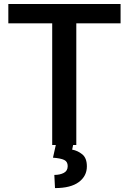

<svg xmlns="http://www.w3.org/2000/svg" viewBox="-20 -731 649 968"><path d="M587.9 -710.9V-613.3H364.7V0H243.2V-613.3H22V-710.9ZM262.2 -3.9H349.6L343.8 23.4Q371.6 28.3 394.8 47.1Q418 65.9 418 107.9Q418 156.7 377.2 187Q336.4 217.3 257.3 217.3L253.9 150.9Q282.2 150.9 301.8 140.6Q321.3 130.4 321.3 106.4Q321.3 84 303.7 75.4Q286.1 66.9 247.1 64Z"/></svg>

Font: Vazirmatn FD Medium
Style: Regular
Weight: 500
Designer: Saber Rastikerdar
Foundry: Saber Rastikerdar
Version: Version 33.003